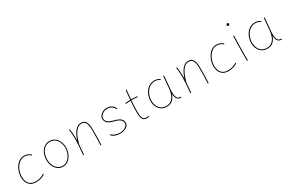

<svg xmlns="http://www.w3.org/2000/svg" viewBox="138 -1995 4910 3278"><g transform="rotate(-30 2593.0 -356.0)"><path d="M436 -437.5Q438.5 -439.9 438 -443.6Q437.5 -447.3 435.1 -449.2Q409.7 -471.2 378.9 -484.1Q348.1 -497.1 310.5 -497.1Q256.3 -497.1 213.9 -469.2Q171.4 -441.4 141.8 -396.7Q112.3 -352.1 96.9 -300.3Q81.5 -248.5 81.5 -200.7Q81.5 -151.9 99.6 -105.5Q117.7 -59.1 159.2 -29.1Q200.7 1 270 1Q322.3 1 364.3 -12.7Q406.2 -26.4 441.9 -47.9Q444.8 -49.8 445.8 -53.2Q446.8 -56.6 444.8 -59.6Q442.9 -62.5 439.5 -63.5Q436 -64.5 433.1 -62.5Q398.9 -41.5 359.6 -28.6Q320.3 -15.6 270 -15.6Q206.5 -15.6 168.9 -42.5Q131.3 -69.3 115.2 -111.8Q99.1 -154.3 99.1 -200.7Q99.1 -247.1 113.8 -296.1Q128.4 -345.2 156.2 -387Q184.1 -428.7 223.1 -454.6Q262.2 -480.5 310.5 -480.5Q344.2 -480.5 372.6 -468.8Q400.9 -457 424.3 -436.5Q426.8 -434.6 430.4 -434.8Q434.1 -435.1 436 -437.5Z M812 -480.5Q868.7 -480.5 908.4 -449Q948.2 -417.5 969.2 -367.7Q990.2 -317.9 990.2 -262.7Q990.2 -216.3 976.6 -172.4Q962.9 -128.4 937.7 -93Q912.6 -57.6 877.4 -36.6Q842.3 -15.6 798.8 -15.6Q746.1 -15.6 706.3 -46.4Q666.5 -77.1 644.3 -127.7Q622.1 -178.2 622.1 -237.3Q622.1 -299.8 643.8 -355.5Q665.5 -411.1 708 -445.8Q750.5 -480.5 812 -480.5ZM812 -497.1Q760.7 -497.1 721.9 -474.9Q683.1 -452.6 657 -415.5Q630.9 -378.4 617.7 -332Q604.5 -285.6 604.5 -237.3Q604.5 -190.9 618.2 -148.2Q631.8 -105.5 657.2 -71.8Q682.6 -38.1 718.5 -18.6Q754.4 1 798.8 1Q847.2 1 885.7 -21.7Q924.3 -44.4 951.2 -82.5Q978 -120.6 992.4 -167.5Q1006.8 -214.4 1006.8 -262.7Q1006.8 -305.7 994.1 -347.4Q981.4 -389.2 956.8 -422.9Q932.1 -456.5 895.8 -476.8Q859.4 -497.1 812 -497.1Z M1191.9 -4.9Q1191.4 -0.5 1193.8 1.7Q1196.3 3.9 1199.2 4.4Q1202.6 4.9 1205.3 2.9Q1208 1 1208.5 -2.9Q1218.3 -107.4 1223.4 -182.4Q1228.5 -257.3 1228.5 -315.9Q1228.5 -364.7 1225.1 -406.5Q1221.7 -448.2 1214.8 -490.2Q1214.4 -494.1 1211.2 -495.8Q1208 -497.6 1204.6 -496.6Q1201.7 -496.1 1199.7 -493.7Q1197.8 -491.2 1198.2 -487.3Q1205.1 -445.8 1208.3 -405Q1211.4 -364.3 1211.4 -315.9Q1211.4 -258.3 1206.5 -183.8Q1201.7 -109.4 1191.9 -4.9ZM1208.5 -203.6Q1207.5 -199.7 1209 -196.5Q1210.4 -193.4 1214.8 -192.4Q1218.8 -191.9 1221.7 -193.8Q1224.6 -195.8 1225.1 -198.7Q1237.3 -243.7 1255.1 -292.7Q1272.9 -341.8 1297.9 -384.3Q1322.8 -426.8 1356.2 -453.4Q1389.6 -480 1433.6 -480Q1478.5 -480 1501 -453.1Q1523.4 -426.3 1531 -384.5Q1538.6 -342.8 1538.6 -297.4Q1538.6 -223.1 1537.4 -152.6Q1536.1 -82 1532.2 -0.5Q1532.2 3.4 1534.4 5.9Q1536.6 8.3 1540.5 8.3Q1543.9 8.3 1546.4 6.1Q1548.8 3.9 1548.8 0.5Q1552.7 -81.1 1554 -152.1Q1555.2 -223.1 1555.2 -297.4Q1555.2 -348.1 1546.1 -393.8Q1537.1 -439.5 1511 -468Q1484.9 -496.6 1433.6 -496.6Q1385.3 -496.6 1348.6 -469Q1312 -441.4 1285.4 -397.2Q1258.8 -353 1240 -301.8Q1221.2 -250.5 1208.5 -203.6Z M2086.9 -389.6Q2090.3 -390.6 2092 -393.8Q2093.8 -397 2092.8 -400.4Q2079.1 -444.3 2036.1 -471.2Q1993.2 -498 1937.5 -498Q1897.5 -498 1862.1 -480.7Q1826.7 -463.4 1804.7 -434.6Q1782.7 -405.8 1782.7 -371.6Q1782.7 -335.4 1798.3 -311.3Q1814 -287.1 1838.6 -271.7Q1863.3 -256.3 1891.4 -247.3Q1919.4 -238.3 1944.8 -231.9Q1977.5 -224.1 2009 -210.9Q2040.5 -197.8 2061 -175.3Q2081.5 -152.8 2081.5 -116.7Q2081.5 -86.9 2059.8 -64.2Q2038.1 -41.5 2003.2 -28.6Q1968.3 -15.6 1928.2 -15.6Q1877.9 -15.6 1834 -33.4Q1790 -51.3 1775.4 -73.7Q1773.4 -76.7 1769.8 -77.4Q1766.1 -78.1 1763.2 -76.2Q1760.3 -74.2 1759.8 -70.6Q1759.3 -66.9 1761.2 -64Q1779.8 -35.6 1827.9 -17.3Q1876 1 1928.2 1Q1969.7 1 2009 -12.7Q2048.3 -26.4 2073.7 -52.7Q2099.1 -79.1 2099.1 -116.7Q2099.1 -160.2 2075 -186Q2050.8 -211.9 2015.9 -226.3Q1981 -240.7 1948.7 -248.5Q1914.6 -257.3 1880.1 -270.3Q1845.7 -283.2 1823 -306.6Q1800.3 -330.1 1799.8 -370.6Q1799.8 -398.4 1819.1 -423.6Q1838.4 -448.7 1869.6 -464.6Q1900.9 -480.5 1937.5 -480.5Q1988.8 -480.5 2026.6 -456.8Q2064.5 -433.1 2076.2 -395.5Q2077.1 -392.1 2080.3 -390.4Q2083.5 -388.7 2086.9 -389.6Z M2496.6 -399.4Q2497.1 -402.8 2494.9 -405.5Q2492.7 -408.2 2489.3 -408.7Q2462.4 -412.1 2434.6 -413.6Q2406.7 -415 2377.4 -415Q2349.1 -415 2321 -413.6Q2293 -412.1 2265.1 -408.7Q2261.7 -408.2 2259.5 -405.5Q2257.3 -402.8 2257.8 -399.4Q2258.3 -396 2261 -393.8Q2263.7 -391.6 2267.1 -392.1Q2294.4 -395.5 2322.3 -397Q2350.1 -398.4 2377.4 -398.4Q2406.2 -398.4 2433.8 -397Q2461.4 -395.5 2487.3 -392.1Q2490.7 -391.6 2493.4 -393.8Q2496.1 -396 2496.6 -399.4ZM2385.3 -602.1Q2381.8 -602.5 2379.2 -600.3Q2376.5 -598.1 2376 -594.7Q2363.8 -490.2 2355.5 -385.5Q2347.2 -280.8 2347.2 -173.3Q2347.2 -152.3 2348.4 -128.4Q2349.6 -104.5 2354.5 -81.5Q2359.4 -58.6 2370.4 -40Q2381.3 -21.5 2400.9 -10.3Q2420.4 1 2450.7 1Q2459 1 2468.5 0.2Q2478 -0.5 2488.3 -2.4Q2491.7 -3.4 2493.9 -6.1Q2496.1 -8.8 2495.1 -12.2Q2494.6 -15.6 2491.7 -17.8Q2488.8 -20 2485.4 -19Q2467.8 -15.6 2450.7 -15.6Q2409.7 -15.6 2391.4 -39.6Q2373 -63.5 2368.4 -99.9Q2363.8 -136.2 2363.8 -173.3Q2363.8 -279.8 2372.1 -384Q2380.4 -488.3 2392.6 -592.8Q2393.1 -596.2 2390.9 -598.9Q2388.7 -601.6 2385.3 -602.1Z M3037.1 -234.4Q3033.7 -234.9 3031.2 -232.7Q3028.8 -230.5 3028.3 -227.1Q3027.3 -214.4 3026.6 -200.7Q3025.9 -187 3026.1 -172.6Q3026.4 -158.2 3026.9 -143.1Q3028.8 -112.3 3037.1 -82.5Q3045.4 -52.7 3067.1 -33.2Q3088.9 -13.7 3129.9 -13.7Q3133.8 -13.7 3136.2 -16.1Q3138.7 -18.6 3138.2 -22Q3137.7 -25.9 3135.3 -28.1Q3132.8 -30.3 3128.9 -30.3Q3095.2 -30.3 3077.4 -45.7Q3059.6 -61 3052.5 -86.7Q3045.4 -112.3 3043.5 -143.1Q3043 -157.7 3042.7 -170.9Q3042.5 -184.1 3043.2 -197.5Q3043.9 -210.9 3044.9 -225.1Q3045.4 -229 3043 -231.4Q3040.5 -233.9 3037.1 -234.4ZM2842.8 -15.6Q2787.6 -15.6 2749 -41.5Q2710.4 -67.4 2689.5 -110.6Q2668.5 -153.8 2665.5 -204.6Q2663.1 -251 2676.3 -299.3Q2689.5 -347.7 2717.3 -388.7Q2745.1 -429.7 2786.4 -455.1Q2827.6 -480.5 2881.3 -480.5Q2912.1 -480.5 2935.3 -471.4Q2958.5 -462.4 2972.7 -452.6Q2975.6 -450.7 2979.2 -451.4Q2982.9 -452.1 2984.9 -455.1Q2986.8 -458 2985.6 -461.7Q2984.4 -465.3 2981.4 -467.3Q2965.8 -477.5 2939.9 -487.3Q2914.1 -497.1 2880.4 -497.1Q2821.8 -497.1 2777.1 -470Q2732.4 -442.9 2702.9 -399.2Q2673.3 -355.5 2659.4 -304.2Q2645.5 -252.9 2647.9 -204.6Q2650.9 -150.9 2674.1 -103.8Q2697.3 -56.6 2740 -27.8Q2782.7 1 2843.8 1Q2897.9 1 2935.5 -21.2Q2973.1 -43.5 2996.3 -80.6Q3019.5 -117.7 3031.7 -162.6Q3043.9 -207.5 3047.9 -252.4L3066.9 -480.5Q3067.4 -483.9 3064.9 -486.6Q3062.5 -489.3 3059.1 -489.7Q3055.7 -490.2 3053.2 -488Q3050.8 -485.8 3050.3 -482.4L3030.8 -254.4Q3026.9 -210 3015.4 -167.2Q3003.9 -124.5 2982.2 -90.3Q2960.4 -56.2 2926.3 -35.9Q2892.1 -15.6 2842.8 -15.6Z M3306.2 -4.9Q3305.7 -0.5 3308.1 1.7Q3310.5 3.9 3313.5 4.4Q3316.9 4.9 3319.6 2.9Q3322.3 1 3322.8 -2.9Q3332.5 -107.4 3337.6 -182.4Q3342.8 -257.3 3342.8 -315.9Q3342.8 -364.7 3339.4 -406.5Q3335.9 -448.2 3329.1 -490.2Q3328.6 -494.1 3325.4 -495.8Q3322.3 -497.6 3318.8 -496.6Q3315.9 -496.1 3314 -493.7Q3312 -491.2 3312.5 -487.3Q3319.3 -445.8 3322.5 -405Q3325.7 -364.3 3325.7 -315.9Q3325.7 -258.3 3320.8 -183.8Q3315.9 -109.4 3306.2 -4.9ZM3322.8 -203.6Q3321.8 -199.7 3323.2 -196.5Q3324.7 -193.4 3329.1 -192.4Q3333 -191.9 3335.9 -193.8Q3338.9 -195.8 3339.4 -198.7Q3351.6 -243.7 3369.4 -292.7Q3387.2 -341.8 3412.1 -384.3Q3437 -426.8 3470.5 -453.4Q3503.9 -480 3547.9 -480Q3592.8 -480 3615.2 -453.1Q3637.7 -426.3 3645.3 -384.5Q3652.8 -342.8 3652.8 -297.4Q3652.8 -223.1 3651.6 -152.6Q3650.4 -82 3646.5 -0.5Q3646.5 3.4 3648.7 5.9Q3650.9 8.3 3654.8 8.3Q3658.2 8.3 3660.6 6.1Q3663.1 3.9 3663.1 0.5Q3667 -81.1 3668.2 -152.1Q3669.4 -223.1 3669.4 -297.4Q3669.4 -348.1 3660.4 -393.8Q3651.4 -439.5 3625.2 -468Q3599.1 -496.6 3547.9 -496.6Q3499.5 -496.6 3462.9 -469Q3426.3 -441.4 3399.7 -397.2Q3373 -353 3354.2 -301.8Q3335.4 -250.5 3322.8 -203.6Z M4228 -437.5Q4230.5 -439.9 4230 -443.6Q4229.5 -447.3 4227.1 -449.2Q4201.7 -471.2 4170.9 -484.1Q4140.1 -497.1 4102.5 -497.1Q4048.3 -497.1 4005.9 -469.2Q3963.4 -441.4 3933.8 -396.7Q3904.3 -352.1 3888.9 -300.3Q3873.5 -248.5 3873.5 -200.7Q3873.5 -151.9 3891.6 -105.5Q3909.7 -59.1 3951.2 -29.1Q3992.7 1 4062 1Q4114.3 1 4156.2 -12.7Q4198.2 -26.4 4233.9 -47.9Q4236.8 -49.8 4237.8 -53.2Q4238.8 -56.6 4236.8 -59.6Q4234.9 -62.5 4231.4 -63.5Q4228 -64.5 4225.1 -62.5Q4190.9 -41.5 4151.6 -28.6Q4112.3 -15.6 4062 -15.6Q3998.5 -15.6 3960.9 -42.5Q3923.3 -69.3 3907.2 -111.8Q3891.1 -154.3 3891.1 -200.7Q3891.1 -247.1 3905.8 -296.1Q3920.4 -345.2 3948.2 -387Q3976.1 -428.7 4015.1 -454.6Q4054.2 -480.5 4102.5 -480.5Q4136.2 -480.5 4164.6 -468.8Q4192.9 -457 4216.3 -436.5Q4218.8 -434.6 4222.4 -434.8Q4226.1 -435.1 4228 -437.5Z M4422.4 -694.8Q4422.4 -690.4 4424.8 -684.6Q4427.2 -678.7 4432.6 -674.3Q4438 -669.9 4446.3 -669.9Q4453.1 -669.9 4458.3 -673.6Q4463.4 -677.2 4466.3 -683.6Q4469.2 -689.9 4469.2 -698.2Q4469.2 -702.6 4467 -707.5Q4464.8 -712.4 4460.4 -716.1Q4456.1 -719.7 4448.7 -719.7Q4440.4 -719.7 4434.6 -716.3Q4428.7 -712.9 4425.5 -707.3Q4422.4 -701.7 4422.4 -694.8ZM4435.1 -482.4Q4431.6 -482.4 4429 -480.5Q4426.3 -478.5 4426.3 -474.6Q4424.8 -439.9 4423.6 -391.4Q4422.4 -342.8 4421.4 -287.6Q4420.4 -232.4 4419.9 -178Q4419.4 -123.5 4419.2 -77.1Q4418.9 -30.8 4418.9 0Q4418.9 3.4 4421.4 5.9Q4423.8 8.3 4427.2 8.3Q4431.2 8.3 4433.6 5.9Q4436 3.4 4436 0Q4436 -30.8 4436.3 -77.1Q4436.5 -123.5 4437 -178Q4437.5 -232.4 4438.2 -287.4Q4439 -342.3 4440.2 -390.9Q4441.4 -439.5 4442.9 -473.6Q4442.9 -477.5 4440.9 -480Q4439 -482.4 4435.1 -482.4Z M5020 -234.4Q5016.6 -234.9 5014.2 -232.7Q5011.7 -230.5 5011.2 -227.1Q5010.3 -214.4 5009.5 -200.7Q5008.8 -187 5009 -172.6Q5009.3 -158.2 5009.8 -143.1Q5011.7 -112.3 5020 -82.5Q5028.3 -52.7 5050 -33.2Q5071.8 -13.7 5112.8 -13.7Q5116.7 -13.7 5119.1 -16.1Q5121.6 -18.6 5121.1 -22Q5120.6 -25.9 5118.2 -28.1Q5115.7 -30.3 5111.8 -30.3Q5078.1 -30.3 5060.3 -45.7Q5042.5 -61 5035.4 -86.7Q5028.3 -112.3 5026.4 -143.1Q5025.9 -157.7 5025.6 -170.9Q5025.4 -184.1 5026.1 -197.5Q5026.9 -210.9 5027.8 -225.1Q5028.3 -229 5025.9 -231.4Q5023.4 -233.9 5020 -234.4ZM4825.7 -15.6Q4770.5 -15.6 4731.9 -41.5Q4693.4 -67.4 4672.4 -110.6Q4651.4 -153.8 4648.4 -204.6Q4646 -251 4659.2 -299.3Q4672.4 -347.7 4700.2 -388.7Q4728 -429.7 4769.3 -455.1Q4810.5 -480.5 4864.3 -480.5Q4895 -480.5 4918.2 -471.4Q4941.4 -462.4 4955.6 -452.6Q4958.5 -450.7 4962.2 -451.4Q4965.8 -452.1 4967.8 -455.1Q4969.7 -458 4968.5 -461.7Q4967.3 -465.3 4964.4 -467.3Q4948.7 -477.5 4922.9 -487.3Q4897 -497.1 4863.3 -497.1Q4804.7 -497.1 4760 -470Q4715.3 -442.9 4685.8 -399.2Q4656.2 -355.5 4642.3 -304.2Q4628.4 -252.9 4630.9 -204.6Q4633.8 -150.9 4657 -103.8Q4680.2 -56.6 4722.9 -27.8Q4765.6 1 4826.7 1Q4880.9 1 4918.5 -21.2Q4956.1 -43.5 4979.2 -80.6Q5002.4 -117.7 5014.6 -162.6Q5026.9 -207.5 5030.8 -252.4L5049.8 -480.5Q5050.3 -483.9 5047.9 -486.6Q5045.4 -489.3 5042 -489.7Q5038.6 -490.2 5036.1 -488Q5033.7 -485.8 5033.2 -482.4L5013.7 -254.4Q5009.8 -210 4998.3 -167.2Q4986.8 -124.5 4965.1 -90.3Q4943.4 -56.2 4909.2 -35.9Q4875 -15.6 4825.7 -15.6Z"/></g></svg>

Font: Mikhak VF
Style: Regular
Weight: 100
Designer: Amin Abedi
Version: Version 3.001